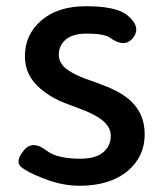

<svg xmlns="http://www.w3.org/2000/svg" viewBox="-20 -584 520 617"><path d="M236 13Q181 13 124 -9Q71 -29 49 -46.5Q27 -64 56 -100Q84 -136 131 -99Q164 -74 239 -74Q287 -74 311.5 -94.5Q336 -115 336 -147.5Q336 -180 300 -204Q279 -218 251 -229Q222 -240 218.5 -241.5Q215 -243 188 -253Q144 -270 110 -299Q60 -341 60 -403Q60 -473 113 -518.5Q166 -564 256 -564Q352 -564 388 -536Q435 -498 408 -463Q381 -428 333 -463Q315 -476 258 -476Q214 -476 191.5 -457Q169 -438 169 -408Q169 -378 201 -357Q221 -344 249 -333Q277 -323 280 -322Q283 -321 312 -310Q361 -292 393 -266Q445 -223 445 -152.5Q445 -82 392 -36Q334 13 236 13Z"/></svg>

Font: Resource Han Rounded TW Medium
Style: Regular
Weight: 500
Designer: Cyano Hao (round all glyphs); Ryoko NISHIZUKA 西塚涼子 (kana, bopomofo & ideographs); Paul D. Hunt (Latin, Greek & Cyrillic)
Foundry: Cyano Hao
Version: 0.990